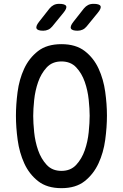

<svg xmlns="http://www.w3.org/2000/svg" viewBox="-20 -970 640 1000"><path d="M300 -80Q348 -80 377 -111.5Q406 -143 421.5 -187.5Q437 -232 442 -281.5Q447 -331 447 -367Q447 -402 442 -450.5Q437 -499 421.5 -543.5Q406 -588 377 -619Q348 -650 300 -650Q252 -650 223 -618.5Q194 -587 178.5 -542.5Q163 -498 158 -449.5Q153 -401 153 -366Q153 -330 158 -281Q163 -232 178.5 -187.5Q194 -143 223 -111.5Q252 -80 300 -80ZM300 10Q225 10 178.5 -26.5Q132 -63 106.5 -119Q81 -175 72 -241Q63 -307 63 -367Q63 -425 71.5 -490.5Q80 -556 105.5 -611.5Q131 -667 177.5 -703.5Q224 -740 300 -740Q375 -740 421.5 -704Q468 -668 493.5 -612.5Q519 -557 528 -492Q537 -427 537 -368Q537 -308 528 -241.5Q519 -175 493 -119Q467 -63 421 -26.5Q375 10 300 10ZM384 -810Q355 -810 349.5 -821.5Q344 -833 362 -856L417 -926Q427 -938 439 -944Q451 -950 467 -950Q498 -950 503.5 -938.5Q509 -927 489 -903L431 -832Q422 -821 410 -815.5Q398 -810 384 -810ZM205 -810Q176 -810 170.5 -821.5Q165 -833 183 -856L238 -926Q248 -938 260 -944Q272 -950 288 -950Q319 -950 324.5 -938.5Q330 -927 310 -903L252 -832Q243 -821 231 -815.5Q219 -810 205 -810Z"/></svg>

Font: Maple Mono NF CN
Style: Regular
Weight: 400
Monospace: yes
Designer: subframe7536
Version: Version 7.000